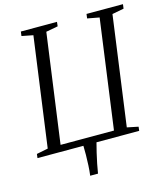

<svg xmlns="http://www.w3.org/2000/svg" viewBox="-132 -845 985 1127"><g transform="rotate(-15 361.0 -281.5)"><path d="M275 180Q279 151 280.5 118.8Q282 86.5 282.5 55.2Q283 24 282 0H3L6 -24.5L75.5 -38.5L166.5 -703L97.5 -716.5L101 -743H320.5L317.5 -716.5L245 -703L154 -40H478.5L569 -703L496.5 -716.5L500 -743H721.5L718 -716.5L647 -703L556 -38.5L624 -24.5L621 0H361.5Q354 28 346.5 59.8Q339 91.5 332.8 122.5Q326.5 153.5 322.5 180Z"/></g></svg>

Font: Merriweather 96pt Light
Style: Italic
Weight: 300
Italic angle: -7.8°
Version: Version 2.101